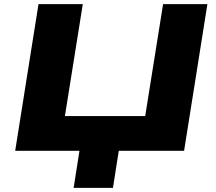

<svg xmlns="http://www.w3.org/2000/svg" viewBox="-20 -725 1037 923"><path d="M334 178 362 0H53L165 -705H378L292 -167H678L764 -705H977L865 0H551L523 178Z"/></svg>

Font: Nunito Sans 10pt Expanded Black
Style: Italic
Weight: 900
Width: 7
Italic angle: -9°
Designer: Vernon Adams
Foundry: Vernon Adams
Version: Version 3.101;gftools[0.9.27]